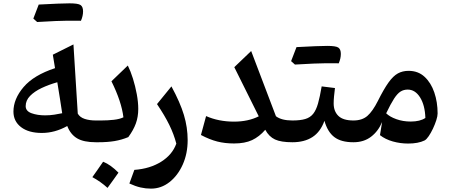

<svg xmlns="http://www.w3.org/2000/svg" viewBox="-20 -852 2694 1150"><path d="M309.6 -443.8 296.4 -524.4 419.9 -585.9 445.8 -171.4Q458.5 -149.4 487.1 -139.9Q515.6 -130.4 554.2 -130.4H554.7V0H554.2Q481.4 0 441.9 -23.4Q402.3 -46.9 382.8 -97.2Q308.6 -55.7 230.5 -55.7Q151.4 -55.7 106 -90.6Q60.5 -125.5 60.5 -183.6Q60.5 -259.3 121.3 -330.6Q182.1 -401.9 309.6 -443.8ZM323.2 -359.4Q272.5 -345.2 229.2 -324.7Q186 -304.2 159.9 -277.3Q133.8 -250.5 133.8 -216.3Q133.8 -186.5 168.9 -173.8Q204.1 -161.1 250 -161.1Q278.8 -161.1 305.9 -165.3Q333 -169.4 352.5 -173.8Q345.7 -219.7 338.9 -262Q332 -304.2 323.2 -359.4ZM446.3 -728H384.8Q334.5 -728 202.6 -720.2L179.7 -740.7Q196.3 -783.7 211.9 -824.7Q345.7 -832 396.7 -832Q447.8 -832 462.6 -821.8Q477.5 -811.5 477.5 -783.9Q477.5 -756.3 464.8 -727.5Q458 -728 446.3 -728Z M597.7 116.7Q621.1 126 644 142.6Q667 159.2 689.5 182.1Q673.8 204.6 657.5 227.3Q641.1 250 624 273.4Q583 235.8 533.2 209Q549.8 185.5 565.7 162.8Q581.5 140.1 597.7 116.7ZM554.7 0Q545.4 0 541 -7.8Q536.6 -15.6 536.6 -34.7V-95.7Q536.6 -114.7 541 -122.6Q545.4 -130.4 554.7 -130.4H585Q625.5 -130.4 661.6 -134.5Q697.8 -138.7 719.2 -149.4Q708 -243.2 647.5 -365.2L745.6 -459.5Q762.2 -426.3 776.4 -380.9Q790.5 -335.4 799.3 -287.8Q808.1 -240.2 808.1 -199.7Q808.1 -152.3 793.7 -112.5Q779.3 -72.8 748.5 -30.8Q708.5 -14.2 666.3 -7.1Q624 0 568.8 0Z M1104 -12.7Q1104 67.9 1074.5 133.8Q1044.9 199.7 995.1 238.8Q945.3 277.8 884.3 277.8Q852.5 277.8 821.8 270.8Q791 263.7 754.9 247.1L784.7 165.5Q878.4 158.7 945.3 116.7Q1012.2 74.7 1036.1 8.3Q1021.5 -47.9 994.1 -103.8Q966.8 -159.7 920.4 -228.5L1006.8 -334.5Q1059.1 -238.3 1081.5 -163.6Q1104 -88.9 1104 -12.7Z M1529.8 -155.3 1383.3 -449.7 1484.4 -546.4 1632.8 -155.8Q1666 -130.4 1731 -130.4H1731.4V0H1731Q1663.1 0 1627.2 -16.6Q1591.3 -33.2 1568.8 -74.7Q1533.2 -33.2 1490 -12.9Q1446.8 7.3 1381.8 7.3Q1327.1 7.3 1281.2 -4.4Q1235.4 -16.1 1183.6 -43.5L1214.4 -156.7Q1289.6 -123.5 1381.8 -123.5Q1466.8 -123.5 1529.8 -155.3Z M1990.2 -473.1H1928.7Q1878.4 -473.1 1746.6 -465.3L1723.6 -485.8Q1740.2 -528.8 1755.9 -569.8Q1889.6 -577.1 1940.7 -577.1Q1991.7 -577.1 2006.6 -566.9Q2021.5 -556.6 2021.5 -529.1Q2021.5 -501.5 2008.8 -472.7Q2002 -473.1 1990.2 -473.1ZM1731.4 0Q1722.2 0 1717.8 -7.8Q1713.4 -15.6 1713.4 -34.7V-95.7Q1713.4 -114.7 1717.8 -122.6Q1722.2 -130.4 1731.4 -130.4Q1778.8 -130.4 1808.3 -139.2Q1837.9 -147.9 1855.7 -170.2Q1873.5 -192.4 1884.8 -232.2Q1896 -272 1906.7 -334.5L1986.3 -324.7Q1982.9 -298.3 1980.7 -274.9Q1978.5 -251.5 1978.5 -232.4Q1978.5 -185.5 2006.6 -158Q2034.7 -130.4 2096.7 -130.4H2097.2V0H2096.7Q2022.9 0 1982.4 -31Q1941.9 -62 1923.3 -128.4Q1899.4 -62 1851.3 -31Q1803.2 0 1731.4 0Z M2427.2 -427.7Q2484.4 -427.7 2522.9 -392.1Q2561.5 -356.4 2581.3 -298.3Q2601.1 -240.2 2601.1 -172.4Q2601.1 -156.7 2593.3 -132.1Q2585.4 -107.4 2573.2 -81.5Q2561 -55.7 2547.6 -36.1Q2534.2 -16.6 2522.9 -10.7Q2484.9 7.8 2424.3 7.8Q2377 7.8 2332.3 -4.9Q2287.6 -17.6 2255.9 -42.5L2268.6 -121.1Q2245.6 -65.9 2202.4 -33Q2159.2 0 2097.2 0Q2087.9 0 2083.5 -7.8Q2079.1 -15.6 2079.1 -34.7V-95.7Q2079.1 -114.7 2083.5 -122.6Q2087.9 -130.4 2097.2 -130.4Q2148.9 -130.4 2180.4 -157.7Q2211.9 -185.1 2243.2 -247.1Q2278.8 -318.4 2306.9 -357.7Q2335 -397 2363.3 -412.4Q2391.6 -427.7 2427.2 -427.7ZM2421.9 -315.4Q2397.9 -315.4 2379.2 -303.7Q2360.4 -292 2340.3 -261.2Q2320.3 -230.5 2293 -173.3Q2314.5 -152.3 2354 -138.2Q2393.6 -124 2439.9 -124Q2496.1 -124 2527.8 -145.5Q2525.4 -221.7 2496.1 -268.6Q2466.8 -315.4 2421.9 -315.4Z"/></svg>

Font: Pinar SemiBold
Style: Regular
Weight: 600
Designer: Amin Abedi
Version: Version 3.000